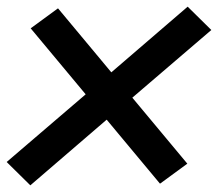

<svg xmlns="http://www.w3.org/2000/svg" viewBox="-27 -628 654 576"><path d="M64 -72 -7 -142 230 -345 65 -543 147 -603 307 -411 536 -608 607 -538 370 -335 535 -137 453 -77 293 -269Z"/></svg>

Font: Iosevka Etoile Semibold
Style: Italic
Weight: 600
Italic angle: -9°
Designer: Belleve Invis
Foundry: Belleve Invis
Version: Version 22.1.2; ttfautohint (v1.8.4)